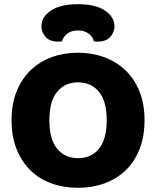

<svg xmlns="http://www.w3.org/2000/svg" viewBox="-20 -876 743 914"><path d="M668 -304Q668 -226 644 -165.5Q620 -105 577.5 -64.5Q535 -24 477 -3Q419 18 351 18Q283 18 225 -3Q167 -24 125 -65Q83 -106 59 -166Q35 -226 35 -304Q35 -382 59.5 -442Q84 -502 126.5 -542.5Q169 -583 226.5 -604Q284 -625 351 -625Q418 -625 475.5 -604Q533 -583 576 -542.5Q619 -502 643.5 -442Q668 -382 668 -304ZM488 -304Q488 -394 451 -439Q414 -484 351 -484Q290 -484 252.5 -439.5Q215 -395 215 -304Q215 -213 252 -168Q289 -123 352 -123Q414 -123 451 -168Q488 -213 488 -304ZM351 -731Q320 -731 300.5 -716Q281 -701 275 -679Q270 -678 266 -678Q262 -678 257 -678Q216 -678 196.5 -701Q177 -724 177 -750Q177 -795 222 -825.5Q267 -856 351 -856Q435 -856 480 -825.5Q525 -795 525 -750Q525 -724 505.5 -701Q486 -678 445 -678Q440 -678 436 -678Q432 -678 427 -679Q422 -701 402 -716Q382 -731 351 -731Z"/></svg>

Font: Baloo 2 ExtraBold
Style: Regular
Weight: 800
Designer: Sarang Kulkarni and Ek Type
Foundry: Ek Type
Version: Version 1.640;hotconv 1.0.111;makeotfexe 2.5.65597; ttfautoh